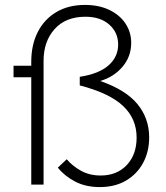

<svg xmlns="http://www.w3.org/2000/svg" viewBox="-20 -750 673 780"><path d="M385 10Q328 10 285 -12.5Q242 -35 215 -69L251 -103Q275 -75 309.5 -56Q344 -37 389 -37Q455 -37 495 -79.5Q535 -122 535 -191Q535 -268 479.5 -320Q424 -372 304 -403V-438Q382 -450 421 -484.5Q460 -519 460 -569Q460 -618 424 -650Q388 -682 327 -682Q247 -682 202 -632Q157 -582 157 -503V0H107V-436H35V-483H107V-499Q107 -568 133.5 -620Q160 -672 209 -701Q258 -730 325 -730Q382 -730 424.5 -709.5Q467 -689 490 -654Q513 -619 513 -576Q513 -520 477.5 -478.5Q442 -437 387 -421Q491 -385 538.5 -327Q586 -269 586 -192Q586 -135 562 -89.5Q538 -44 493 -17Q448 10 385 10Z"/></svg>

Font: Lexend ExtraLight
Style: Regular
Weight: 200
Designer: Bonnie Shaver-Troup, Thomas Jockin
Foundry: Lexend
Version: Version 1.007; ttfautohint (v1.8.3)